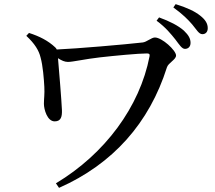

<svg xmlns="http://www.w3.org/2000/svg" viewBox="-20 -851 1040 927"><path d="M827 -660C846 -635 858 -615 873 -615C889 -615 900 -626 900 -644C900 -664 891 -681 868 -703C841 -727 800 -748 748 -767L736 -751C781 -718 806 -686 827 -660ZM908 -733C929 -708 940 -686 957 -686C973 -686 983 -697 983 -715C983 -736 973 -755 946 -776C921 -796 881 -815 828 -831L817 -815C864 -781 888 -756 908 -733ZM120 -692 107 -678C148 -640 168 -607 176 -573C187 -534 192 -470 194 -432C196 -397 192 -375 192 -350C192 -323 208 -265 244 -265C276 -265 280 -290 279 -320C277 -367 265 -512 260 -570C277 -559 292 -552 308 -552C332 -552 391 -566 462 -574C533 -582 648 -593 690 -593C701 -593 704 -589 702 -579C655 -336 487 -108 250 34L265 56C525 -59 701 -257 786 -526C793 -548 830 -563 830 -583C830 -608 762 -670 728 -670C711 -670 688 -648 669 -646C582 -636 348 -616 254 -612C253 -615 250 -619 247 -622C212 -655 170 -676 120 -692Z"/></svg>

Font: Noto Serif TC Medium
Style: Regular
Weight: 500
Designer: Ryoko NISHIZUKA 西塚涼子 (kana & ideographs); Frank Grießhammer (Latin, Greek & Cyrillic); Wenlong ZHANG 张文龙 (bopomofo); San
Foundry: Adobe
Version: Version 2.001;hotconv 1.1.0;makeotfexe 2.6.0